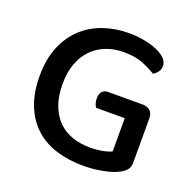

<svg xmlns="http://www.w3.org/2000/svg" viewBox="-115 -739 876 870"><g transform="rotate(20 323.0 -304.0)"><path d="M582 -77Q582 -56 571.5 -42.5Q561 -29 539 -18Q513 -4 467 5Q421 14 373 14Q302 14 242.5 -4.5Q183 -23 140 -62Q97 -101 73 -161Q49 -221 49 -303Q49 -383 74 -443Q99 -503 141.5 -542.5Q184 -582 241.5 -602Q299 -622 364 -622Q407 -622 443 -614.5Q479 -607 505 -595Q531 -583 545 -567.5Q559 -552 559 -535Q559 -518 550 -505.5Q541 -493 528 -486Q501 -503 464 -518Q427 -533 371 -533Q326 -533 287 -518Q248 -503 219.5 -474Q191 -445 175 -402Q159 -359 159 -303Q159 -244 175.5 -200.5Q192 -157 220.5 -129Q249 -101 288.5 -87.5Q328 -74 374 -74Q406 -74 434 -79.5Q462 -85 477 -93V-253H339Q334 -259 330.5 -270.5Q327 -282 327 -294Q327 -317 337.5 -328Q348 -339 366 -339H534Q555 -339 568.5 -326.5Q582 -314 582 -291Z"/></g></svg>

Font: Baloo Bhai 2 Medium
Style: Regular
Weight: 500
Designer: Supriya Tembe, Noopur Datye and Ek Type
Foundry: Ek Type
Version: Version 1.640;PS 1.000;hotconv 16.6.51;makeotf.lib2.5.65220;